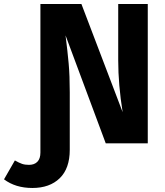

<svg xmlns="http://www.w3.org/2000/svg" viewBox="-136 -713 819 955"><path d="M599 -693V0H390L190 -537Q200 -458 205.5 -397.5Q211 -337 211 -254V32Q211 125 161 173.5Q111 222 25 222Q-59 222 -116 179L-62 85Q-41 97 -26.5 102Q-12 107 8 107Q35 107 50 91.5Q65 76 65 46V-693H269L474 -155Q452 -292 452 -413V-693Z"/></svg>

Font: FiraGOUPP
Style: Bold
Weight: 700
Designer: bBox Type
Foundry: bBox Type GmbH
Version: Version 1.001